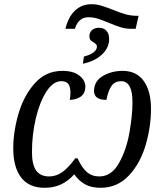

<svg xmlns="http://www.w3.org/2000/svg" viewBox="-20 -883 769 913"><path d="M415 -863Q439 -863 462 -856Q485 -849 518 -836Q550 -823 574 -816Q598 -809 624 -808H639L625 -746H606Q578 -746 555 -753Q532 -760 496 -775Q465 -788 444 -794.5Q423 -801 400 -801Q353 -801 336 -746H291Q305 -803 337 -833Q369 -863 415 -863ZM379 -614Q409 -622 425 -634Q441 -646 441 -662Q441 -672 426 -681Q415 -687 410 -693Q405 -699 405 -710Q405 -729 417.5 -740Q430 -751 451 -751Q472 -751 485.5 -737.5Q499 -724 499 -698Q499 -655 464 -623Q429 -591 374 -580ZM43 -177Q43 -257 68 -342.5Q93 -428 145.5 -487Q198 -546 277 -546Q329 -546 357.5 -523.5Q386 -501 386 -470Q385 -439 364.5 -424Q344 -409 312 -408Q315 -426 315 -443Q315 -469 305.5 -483Q296 -497 271 -497Q233 -497 201 -448Q169 -399 150.5 -321Q132 -243 132 -160Q132 -100 152 -72Q172 -44 214 -44Q247 -44 276 -64.5Q305 -85 338 -130H349Q369 -86 393 -65Q417 -44 452 -44Q510 -44 545.5 -107Q581 -170 595.5 -252.5Q610 -335 610 -397Q610 -497 556 -497Q527 -497 511 -475.5Q495 -454 486 -408Q427 -408 427 -451Q428 -498 469.5 -522Q511 -546 563 -546Q629 -546 663.5 -498Q698 -450 698 -365Q698 -280 672.5 -193Q647 -106 592.5 -48Q538 10 458 10Q414 10 384.5 -6.5Q355 -23 333 -54Q304 -22 270 -6Q236 10 192 10Q118 10 80.5 -39Q43 -88 43 -177Z"/></svg>

Font: Noto Serif Narrow
Style: Italic
Weight: 400
Width: 4
Italic angle: -12°
Designer: Monotype Design Team
Foundry: Monotype Imaging Inc.
Version: Version 1.001